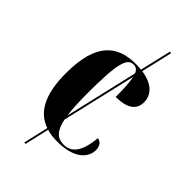

<svg xmlns="http://www.w3.org/2000/svg" viewBox="-261 -777 971 971"><g transform="rotate(45 224.0 -291.5)"><path d="M134 131H144L174 0C196 7 221 10 248 10C383 10 418 -54 418 -98C418 -123 407 -144 382 -148C372 -38 334 -2 283 -2C237 -2 210 -27 196 -95L289 -493C295 -466 298 -423 298 -359C402 -359 419 -406 419 -441C419 -492 383 -534 301 -546L340 -714H330L291 -547C279 -548 266 -549 252 -549C122 -549 35 -483 35 -266C35 -108 85 -30 165 -3ZM184 -267C184 -483 200 -539 247 -539C263 -539 275 -532 283 -512L192 -120C187 -158 184 -207 184 -267Z"/></g></svg>

Font: Noto Serif Display ExtraCondensed ExtraBold
Style: Regular
Weight: 800
Width: 2
Designer: Monotype Design Team
Foundry: Monotype Imaging Inc.
Version: Version 2.009